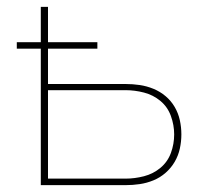

<svg xmlns="http://www.w3.org/2000/svg" viewBox="-20 -540 640 560"><path d="M99 0V-398H29V-417H99V-520H120V-417H264V-398H120V-295H346Q367 -295 387.5 -292Q408 -289 427.5 -281Q447 -273 463 -259.5Q479 -246 489.5 -228Q500 -210 504.5 -189.5Q509 -169 509 -148Q509 -127 504.5 -106.5Q500 -86 489.5 -68Q479 -50 463 -36Q447 -22 427.5 -14Q408 -6 387.5 -3Q367 0 346 0ZM120 -19H346Q373 -19 400 -26Q427 -33 448 -50.5Q469 -68 478.5 -94Q488 -120 488 -148Q488 -175 478.5 -201.5Q469 -228 448 -245.5Q427 -263 400 -270Q373 -277 346 -277H120Z"/></svg>

Font: Iosevka Aile Thin
Style: Regular
Weight: 100
Designer: Belleve Invis
Foundry: Belleve Invis
Version: Version 31.1.0; ttfautohint (v1.8.4)